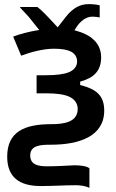

<svg xmlns="http://www.w3.org/2000/svg" viewBox="-20 -694 565 934"><path d="M327 -442C345 -432 355 -416 355 -395C355 -371 340 -353 316 -343C292 -333 255 -328 202 -328H158V-240H205C255 -240 293 -235 318 -223C343 -211 358 -191 358 -164C358 -98 287 -90 229 -90C99 -90 15 -53 15 68C15 168 74 211 178 211C243 211 292 207 348 207C370 207 395 210 415 220V125C407 117 383 110 343 110C305 112 253 115 210 115C168 115 127 109 127 62C127 11 182 10 228 10C364 10 487 -30 487 -156C487 -232 445 -260 376 -279L370 -280V-297L376 -299C433 -315 472 -347 472 -415C472 -488 417 -526 352 -544L342 -547L348 -556C371 -593 399 -613 430 -613C443 -613 455 -611 465 -609V-668C451 -672 432 -674 412 -674C371 -674 345 -657 322 -636C310 -625 291 -601 266 -568L261 -561L255 -567C211 -615 180 -647 162 -660H78V-657L119 -613L171 -548L158 -546C118 -539 82 -530 44 -516L83 -423C127 -440 190 -457 243 -457C280 -457 309 -452 327 -442ZM343 110Z"/></svg>

Font: Passageway
Style: Light
Weight: 700
Foundry: Ascender Corporation
Version: Version 1.11